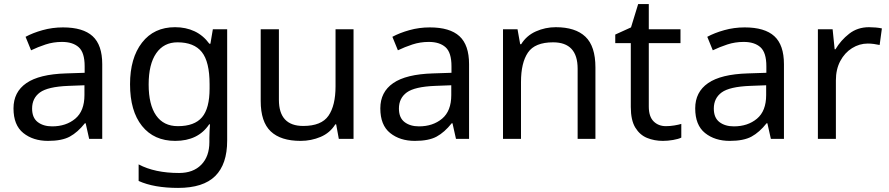

<svg xmlns="http://www.w3.org/2000/svg" viewBox="-20 -679 4348 939"><path d="M288 -545Q386 -545 433 -502Q480 -459 480 -365V0H416L399 -76H395Q360 -32 321.5 -11Q283 10 215 10Q142 10 94 -28.5Q46 -67 46 -149Q46 -229 109 -272.5Q172 -316 303 -320L394 -323V-355Q394 -422 365 -448Q336 -474 283 -474Q241 -474 203 -461.5Q165 -449 132 -433L105 -499Q140 -518 188 -531.5Q236 -545 288 -545ZM314 -259Q214 -255 175.5 -227Q137 -199 137 -148Q137 -103 164.5 -82Q192 -61 235 -61Q303 -61 348 -98.5Q393 -136 393 -214V-262Z M836 -546Q889 -546 931.5 -526Q974 -506 1004 -465H1009L1021 -536H1091V9Q1091 124 1032.5 182Q974 240 851 240Q733 240 658 206V125Q737 167 856 167Q925 167 964.5 126.5Q1004 86 1004 16V-5Q1004 -17 1005 -39.5Q1006 -62 1007 -71H1003Q949 10 837 10Q733 10 674.5 -63Q616 -136 616 -267Q616 -395 674.5 -470.5Q733 -546 836 -546ZM848 -472Q781 -472 744 -418.5Q707 -365 707 -266Q707 -167 743.5 -114.5Q780 -62 850 -62Q931 -62 968 -105.5Q1005 -149 1005 -246V-267Q1005 -377 967 -424.5Q929 -472 848 -472Z M1709 -536V0H1637L1624 -71H1620Q1594 -29 1548 -9.5Q1502 10 1450 10Q1353 10 1304 -36.5Q1255 -83 1255 -185V-536H1344V-191Q1344 -63 1463 -63Q1552 -63 1586.5 -113Q1621 -163 1621 -257V-536Z M2082 -545Q2180 -545 2227 -502Q2274 -459 2274 -365V0H2210L2193 -76H2189Q2154 -32 2115.5 -11Q2077 10 2009 10Q1936 10 1888 -28.5Q1840 -67 1840 -149Q1840 -229 1903 -272.5Q1966 -316 2097 -320L2188 -323V-355Q2188 -422 2159 -448Q2130 -474 2077 -474Q2035 -474 1997 -461.5Q1959 -449 1926 -433L1899 -499Q1934 -518 1982 -531.5Q2030 -545 2082 -545ZM2108 -259Q2008 -255 1969.5 -227Q1931 -199 1931 -148Q1931 -103 1958.5 -82Q1986 -61 2029 -61Q2097 -61 2142 -98.5Q2187 -136 2187 -214V-262Z M2698 -546Q2794 -546 2843 -499.5Q2892 -453 2892 -349V0H2805V-343Q2805 -472 2685 -472Q2596 -472 2562 -422Q2528 -372 2528 -278V0H2440V-536H2511L2524 -463H2529Q2555 -505 2601 -525.5Q2647 -546 2698 -546Z M3237 -62Q3257 -62 3278 -65.5Q3299 -69 3312 -73V-6Q3298 1 3272 5.5Q3246 10 3222 10Q3180 10 3144.5 -4.5Q3109 -19 3087 -55Q3065 -91 3065 -156V-468H2989V-510L3066 -545L3101 -659H3153V-536H3308V-468H3153V-158Q3153 -109 3176.5 -85.5Q3200 -62 3237 -62Z M3622 -545Q3720 -545 3767 -502Q3814 -459 3814 -365V0H3750L3733 -76H3729Q3694 -32 3655.5 -11Q3617 10 3549 10Q3476 10 3428 -28.5Q3380 -67 3380 -149Q3380 -229 3443 -272.5Q3506 -316 3637 -320L3728 -323V-355Q3728 -422 3699 -448Q3670 -474 3617 -474Q3575 -474 3537 -461.5Q3499 -449 3466 -433L3439 -499Q3474 -518 3522 -531.5Q3570 -545 3622 -545ZM3648 -259Q3548 -255 3509.5 -227Q3471 -199 3471 -148Q3471 -103 3498.5 -82Q3526 -61 3569 -61Q3637 -61 3682 -98.5Q3727 -136 3727 -214V-262Z M4230 -546Q4245 -546 4262.5 -544.5Q4280 -543 4293 -540L4282 -459Q4269 -462 4253.5 -464Q4238 -466 4224 -466Q4183 -466 4147 -443.5Q4111 -421 4089.5 -380.5Q4068 -340 4068 -286V0H3980V-536H4052L4062 -438H4066Q4092 -482 4133 -514Q4174 -546 4230 -546Z"/></svg>

Font: Noto Sans Lepcha
Style: Regular
Weight: 400
Designer: Monotype Design Team
Foundry: Monotype Imaging Inc.
Version: Version 2.006; ttfautohint (v1.8.4.7-5d5b)